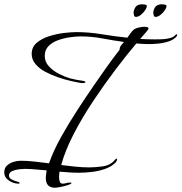

<svg xmlns="http://www.w3.org/2000/svg" viewBox="-53 -759 848 897"><path d="M204 118Q161 118 161 73Q161 64 162.5 55Q164 46 165 37Q140 35 113.5 32.5Q87 30 61 30Q52 30 35 32Q18 34 3.5 40.5Q-11 47 -11 61Q-11 73 1.5 79.5Q14 86 26.5 89Q39 92 39 96Q39 98 36.5 98.5Q34 99 32 99Q10 99 -11.5 84.5Q-33 70 -33 46Q-33 26 -20.5 14.5Q-8 3 9.5 -2.5Q27 -8 43 -8Q76 -8 109.5 -4Q143 0 176 4Q197 -56 233.5 -121Q270 -186 311.5 -249.5Q353 -313 389 -365Q417 -406 446 -446.5Q475 -487 506 -527Q505 -537 512.5 -546.5Q520 -556 526 -563Q476 -570 425 -579.5Q374 -589 323 -589Q303 -589 274.5 -585Q246 -581 219 -571.5Q192 -562 174 -544Q156 -526 156 -498Q156 -470 175.5 -449Q195 -428 222.5 -414Q250 -400 274 -393Q290 -389 305.5 -386Q321 -383 337 -381Q339 -380 342.5 -379Q346 -378 346 -375Q346 -372 341.5 -371.5Q337 -371 335 -371H327Q308 -374 279 -380.5Q250 -387 218 -398Q186 -409 158 -424Q130 -439 112.5 -460Q95 -481 95 -507Q95 -539 118.5 -559Q142 -579 177 -590Q212 -601 246.5 -605Q281 -609 303 -609Q362 -609 422.5 -599Q483 -589 542 -583Q548 -591 555 -601Q562 -611 569 -618Q577 -626 594 -630Q611 -634 621 -634Q625 -634 633 -632.5Q641 -631 641 -625Q641 -623 632.5 -612.5Q624 -602 614.5 -591.5Q605 -581 602 -577Q619 -576 636.5 -575.5Q654 -575 671 -575Q683 -575 701 -575.5Q719 -576 736.5 -580Q754 -584 763 -592Q768 -599 773 -599Q775 -599 775 -596Q775 -595 774 -593Q773 -591 772 -589Q760 -574 736.5 -566Q713 -558 687.5 -555.5Q662 -553 644 -553Q614 -553 584 -556Q539 -503 486 -433Q433 -363 381.5 -285.5Q330 -208 290.5 -131.5Q251 -55 233 12Q265 16 298 19.5Q331 23 364 23Q391 23 425.5 18.5Q460 14 479 -7Q481 -9 485 -13.5Q489 -18 492 -18Q494 -18 494 -15Q494 -10 490.5 -4.5Q487 1 483 4Q463 22 434 31.5Q405 41 374 44.5Q343 48 316 48Q294 48 271 46.5Q248 45 225 43Q224 50 223.5 56.5Q223 63 223 70Q223 79 226 89Q229 99 240 99Q248 99 256.5 96.5Q265 94 274 94Q275 94 278 94Q281 94 281 96Q281 100 264.5 105.5Q248 111 229.5 114.5Q211 118 204 118ZM674 -680Q667 -680 665 -688Q663 -696 663 -700Q663 -708 668 -719Q673 -730 683 -735Q691 -739 702 -739Q708 -739 714 -738Q720 -737 724 -735Q727 -727 718.5 -713.5Q710 -700 697.5 -690Q685 -680 674 -680ZM582 -680Q575 -680 573 -688Q571 -696 571 -700Q571 -708 576 -719Q581 -730 591 -735Q599 -739 610 -739Q616 -739 622 -738Q628 -737 632 -735Q635 -727 626.5 -713.5Q618 -700 605.5 -690Q593 -680 582 -680Z"/></svg>

Font: Bonheur Royale
Style: Regular
Weight: 400
Designer: Robert E. Leuschke
Foundry: Robert E. Leuschke
Version: Version 1.010; ttfautohint (v1.8.3)